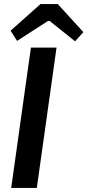

<svg xmlns="http://www.w3.org/2000/svg" viewBox="-20 -924 430 944"><path d="M264 -904H179L32 -773L64 -723L216 -821H224L349 -721L390 -766ZM258 -690H132L35 0H161Z"/></svg>

Font: Exo 2 Semi Bold
Style: Italic
Weight: 600
Italic angle: -8°
Designer: Natanael Gama
Version: Version 1.001;PS 001.001;hotconv 1.0.88;makeotf.lib2.5.64775